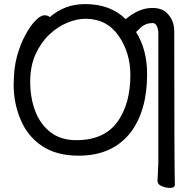

<svg xmlns="http://www.w3.org/2000/svg" viewBox="-20 -739 909 941"><path d="M354 -52Q495 -52 560 -148Q619 -236 619 -371Q619 -481 561 -564Q503 -647 399 -647Q357 -647 309.5 -627.5Q262 -608 221 -569Q180 -530 154 -472.5Q128 -415 128 -338Q128 -260 152.5 -195Q177 -130 227.5 -91Q278 -52 354 -52ZM813 182Q794 182 773 173.5Q752 165 752 148L756 59V-582Q751 -626 728 -626Q696 -626 673 -607L647 -582Q701 -496 701 -375Q701 -198 621 -91Q532 24 366 24Q257 24 186 -23.5Q115 -71 81 -152.5Q47 -234 47 -320Q47 -405 63.5 -464Q80 -523 104.5 -568Q129 -613 154 -638.5Q179 -664 198 -664Q216 -664 224 -655Q297 -719 397 -719Q522 -719 596 -645Q661 -700 726 -700Q772 -700 796 -677Q834 -642 834 -585V-577Q834 60 837 166Q837 182 813 182Z"/></svg>

Font: LXGW WenKai Lite Medium
Style: Regular
Weight: 500
Designer: LXGW / Fontworks Inc.
Foundry: LXGW / Fontworks Inc.
Version: Version 1.511; March 25, 2025